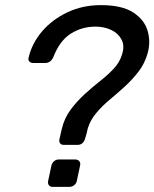

<svg xmlns="http://www.w3.org/2000/svg" viewBox="-20 -730 603 750"><path d="M229 -164Q220 -164 215 -170Q210 -176 212 -185Q214 -195 216.5 -205Q219 -215 221 -225Q231 -268 255.5 -301Q280 -334 310 -361.5Q340 -389 370.5 -413Q401 -437 424 -461.5Q447 -486 456 -515Q468 -550 455 -575Q442 -600 414.5 -613Q387 -626 353 -626Q300 -626 256.5 -598.5Q213 -571 188 -506Q182 -494 174 -489Q166 -484 157 -484H109Q100 -484 94.5 -490Q89 -496 92 -506Q105 -561 144 -607Q183 -653 242.5 -681.5Q302 -710 374 -710Q456 -710 500 -681.5Q544 -653 556.5 -610Q569 -567 557 -523Q546 -483 522 -451.5Q498 -420 468.5 -393Q439 -366 409 -341Q379 -316 356 -288.5Q333 -261 323 -229Q321 -218 318 -207.5Q315 -197 312 -187Q304 -164 283 -164ZM186 0Q176 0 171 -6.5Q166 -13 168 -23L181 -84Q184 -94 191.5 -100.5Q199 -107 209 -107H274Q284 -107 289.5 -100.5Q295 -94 293 -84L280 -23Q278 -13 269.5 -6.5Q261 0 251 0Z"/></svg>

Font: Lubike
Style: Italic
Weight: 400
Italic angle: -12°
Foundry: Honoka55
Version: Version 1.000;July 22, 2022;FontCreator 14.0.0.2862 64-bit